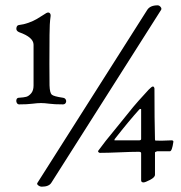

<svg xmlns="http://www.w3.org/2000/svg" viewBox="-20 -675 681 721"><path d="M154 -626Q162 -630 166.5 -626Q171 -622 170 -614Q166 -586 166 -544Q165 -420 166 -354Q167 -326 174.5 -319.5Q182 -313 216 -308Q224 -307 227 -301Q230 -295 227 -289Q224 -283 216 -283Q184 -283 165.5 -285.5Q147 -288 134 -288Q121 -288 101.5 -285.5Q82 -283 52 -283Q46 -283 43 -289Q40 -295 42 -301.5Q44 -308 52 -308Q69 -309 78.5 -311.5Q88 -314 97 -324.5Q106 -335 106 -354V-507Q106 -535 52 -554Q40 -559 41.5 -569.5Q43 -580 51 -581Q69 -583 87 -589.5Q105 -596 117 -603Q129 -610 140.5 -617.5Q152 -625 154 -626ZM349 -109Q363 -127 377 -146Q396 -170 427 -207.5Q458 -245 480 -273Q492 -288 538 -338Q549 -349 553 -350Q556 -351 558 -348Q560 -345 560 -342Q560 -225 562 -151Q562 -147 565 -147Q584 -146 624 -148Q632 -148 631 -142Q626 -107 618 -107H570Q562 -104 562 -103V-19Q562 -9 543.5 0.5Q525 10 519 10Q510 10 510 2V-100Q510 -105 501 -105Q475 -105 429.5 -103Q384 -101 355 -101Q352 -101 349.5 -104Q347 -107 349 -109ZM502 -148Q510 -148 510 -153V-264Q510 -266 508 -266Q506 -266 504 -265Q465 -222 411 -153Q408 -148 411 -148ZM121 11 533 -638Q544 -655 572 -655Q578 -655 583 -649Q588 -643 585 -638L173 11Q164 26 137 26Q130 26 123.5 21Q117 16 121 11Z"/></svg>

Font: EB Garamond 12 All SC
Style: AllSC
Weight: 400
Version: Version 0.016 ; ttfautohint (v0.97) -l 8 -r 50 -G 200 -x 0 -